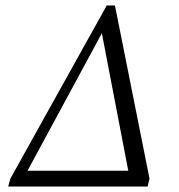

<svg xmlns="http://www.w3.org/2000/svg" viewBox="-20 -685 659 705"><path d="M10 0 18 -29 372 -665H402L529 -29L522 0ZM81 -58H451L354 -563Z"/></svg>

Font: Spectral SC Light
Style: Italic
Weight: 300
Italic angle: -10°
Designer: Jean-Baptiste Levee
Foundry: Production Type
Version: Version 2.001